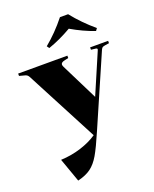

<svg xmlns="http://www.w3.org/2000/svg" viewBox="-172 -814 926 1151"><g transform="rotate(-20 291.0 -239.0)"><path d="M541 -581 530 -566Q457 -591 381 -635Q305 -591 232 -566L221 -581Q293 -640 355 -718H407Q466 -644 541 -581ZM292 -465Q269 -460 269 -446Q269 -440 274 -430L390 -197L499 -451Q502 -457 502 -461Q502 -467 489 -468L463 -471V-486H578V-471L552 -467Q540 -465 535 -462Q530 -459 525 -448L330 0Q290 93 264.5 136.5Q239 180 207.5 203.5Q176 227 123 240L69 88Q137 85 198 65.5Q259 46 303 16L62 -444Q57 -453 50.5 -457Q44 -461 34 -463L4 -471V-486H318V-471Z"/></g></svg>

Font: Chonburi
Style: Regular
Weight: 400
Designer: Thanarat Vachiruckul and Stawix Ruecha
Foundry: Cadson Demak & Katatrad
Version: Version 1.000